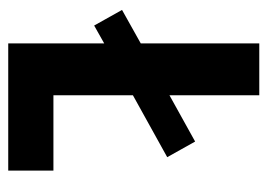

<svg xmlns="http://www.w3.org/2000/svg" viewBox="-114 -552 665 478"><g transform="rotate(90 219.0 -312.5)"><path d="M87.5 0V-238.9L43.1 -213.9L4.2 -283.3L87.5 -329.9V-625H216.7V-401.4L331.9 -465.3L370.8 -395.8L216.7 -310.4V-112.5H404.2V0Z"/></g></svg>

Font: co2trust
Style: Bold
Weight: 700
Designer: Kristian Moeller
Foundry: Dicotype
Version: Version 1.000